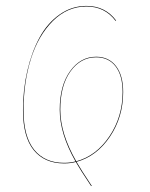

<svg xmlns="http://www.w3.org/2000/svg" viewBox="-20 -547 509 653"><path d="M398.9 -233.9Q398.9 -148.9 353.8 -82Q308.6 -15.1 240.2 3.4Q254.9 29.3 292 85L290 85.9Q251.5 28.3 237.8 3.9Q219.7 8.8 198.2 8.8H197.8H196.8Q130.9 8.3 94.5 -36.6Q58.1 -81.5 58.1 -171.9Q58.1 -242.7 73 -306.6Q87.9 -370.6 114.7 -419.7Q141.6 -468.8 182.9 -497.8Q224.1 -526.9 273.9 -526.9Q337.9 -526.9 375 -477.1L373 -476.1Q336.4 -524.9 273.9 -524.9Q209 -524.9 159.4 -475.3Q109.9 -425.8 85 -346.2Q60.1 -266.6 60.1 -171.9Q60.1 -82.5 96.2 -37.8Q132.3 6.8 197.8 6.8Q218.8 6.8 236.8 2Q183.1 -92.3 183.1 -173.8Q183.1 -255.9 218.3 -304.9Q253.4 -354 307.1 -354Q350.1 -354 374.5 -322.3Q398.9 -290.5 398.9 -233.9ZM239.3 1.5Q307.1 -16.6 352.1 -83.3Q397 -149.9 397 -233.9Q397 -290 373.3 -321Q349.6 -352.1 307.1 -352.1Q253.9 -352.1 219.5 -304Q185.1 -255.9 185.1 -173.8Q185.1 -92.8 239.3 1.5Z"/></svg>

Font: Fira Sans Compressed Two
Style: Italic
Weight: 100
Width: 3
Italic angle: -8°
Designer: Carrois Corporate & Edenspiekermann AG
Foundry: Carrois Corporate GbR & Edenspiekermann AG
Version: Version 4.203;PS 004.203;hotconv 1.0.88;makeotf.lib2.5.64775